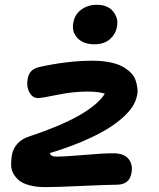

<svg xmlns="http://www.w3.org/2000/svg" viewBox="-20 -763 656 793"><path d="M370.1 -580.1Q324.2 -580.1 299.6 -606.2Q274.9 -632.3 283.2 -670.9Q289.1 -704.1 316.2 -723.6Q343.3 -743.2 379.9 -743.2Q425.8 -743.2 448 -714.8Q470.2 -686.5 462.9 -651.9Q458 -622.6 434.1 -601.3Q410.2 -580.1 370.1 -580.1ZM167 9.8Q129.9 9.8 102.3 2.4Q74.7 -4.9 59.3 -17.3Q43.9 -29.8 34.9 -46.6Q25.9 -63.5 25.9 -82.3Q25.9 -101.1 28.8 -121.1Q40 -179.7 100.1 -199.2Q354 -283.2 413.1 -376Q387.7 -384.8 340.8 -384.8Q281.2 -384.8 216.8 -371.3Q152.3 -357.9 136.2 -357.9Q114.3 -357.9 101.3 -382.1Q88.4 -406.2 94.2 -437Q98.1 -457.5 109.4 -469.5Q120.6 -481.4 145 -486.8Q260.7 -512.2 361.8 -512.2Q400.9 -512.2 432.6 -505.9Q464.4 -499.5 484.6 -488.8Q504.9 -478 519.5 -463.4Q534.2 -448.7 539.8 -432.4Q545.4 -416 547.6 -398.4Q549.8 -380.9 544.9 -363.8Q540.5 -343.8 526.9 -322.3Q513.2 -300.8 485.4 -275.9Q457.5 -251 418 -227.3Q378.4 -203.6 318.8 -178.2Q259.3 -152.8 186 -130.9Q188.5 -116.2 213.9 -116.2Q249 -116.2 326.4 -123Q403.8 -129.9 448.2 -129.9Q491.7 -129.9 510.7 -106.7Q529.8 -83.5 522.9 -47.9Q514.6 0 460.9 0Q422.9 0 318.8 4.9Q214.8 9.8 167 9.8Z"/></svg>

Font: Shantell Sans Normal
Style: Italic
Weight: 600
Italic angle: -11.31°
Designer: Stephen Nixon, Anya Danilova, Shantell Martin
Foundry: Arrow Type
Version: Version 1.006;[559af2be0]